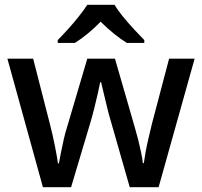

<svg xmlns="http://www.w3.org/2000/svg" viewBox="-20 -786 847 805"><path d="M447 -270Q439 -296 430.5 -330Q422 -364 415 -394.5Q408 -425 404 -441H400Q397 -425 390 -394Q383 -363 374.5 -329Q366 -295 358 -269L278 -1H160L11 -540H119L189 -267Q200 -225 209.5 -177.5Q219 -130 223 -101H227Q230 -118 235.5 -146Q241 -174 247.5 -202.5Q254 -231 260 -249L346 -540H462L546 -249Q552 -229 559 -201.5Q566 -174 571.5 -147.5Q577 -121 579 -102H583Q585 -118 590 -146Q595 -174 602.5 -206Q610 -238 617 -267L689 -540H796L645 -1H524ZM460 -766Q473 -744 495.5 -716.5Q518 -689 542.5 -662.5Q567 -636 585 -618V-606H512Q486 -622 457.5 -645Q429 -668 402 -695Q348 -640 294 -606H222V-618Q241 -637 264.5 -663Q288 -689 310 -716.5Q332 -744 346 -766Z"/></svg>

Font: Noto Sans Medium
Style: Regular
Weight: 500
Designer: Monotype Design Team
Foundry: Monotype Imaging Inc.
Version: Version 2.007